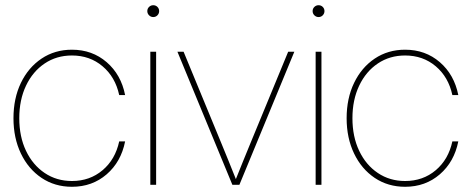

<svg xmlns="http://www.w3.org/2000/svg" viewBox="-20 -716 1828 744"><path d="M258.8 7.8Q192.4 7.8 141.1 -26.6Q89.8 -61 61 -121.1Q32.2 -181.2 32.2 -257.8Q32.2 -335 61 -394.8Q89.8 -454.6 141.1 -489Q192.4 -523.4 258.8 -523.4Q337.4 -523.4 393.3 -475.1Q449.2 -426.8 464.8 -347.7H441.9Q426.8 -417.5 377.4 -459.2Q328.1 -501 258.8 -501Q199.2 -501 153.1 -470Q106.9 -439 80.8 -384Q54.7 -329.1 54.7 -257.8Q54.7 -186.5 80.8 -131.6Q106.9 -76.7 153.1 -45.7Q199.2 -14.6 258.8 -14.6Q328.1 -14.6 377.4 -56.4Q426.8 -98.1 441.9 -168H464.8Q449.2 -88.9 393.3 -40.5Q337.4 7.8 258.8 7.8Z M562.5 0V-515.6H585V0ZM573.7 -649.9Q564.5 -649.9 557.6 -656.7Q550.8 -663.6 550.8 -672.9Q550.8 -682.6 557.6 -689.2Q564.5 -695.8 573.7 -695.8Q583.5 -695.8 590.1 -689.2Q596.7 -682.6 596.7 -672.9Q596.7 -663.6 590.1 -656.7Q583.5 -649.9 573.7 -649.9Z M880.4 0 667.5 -515.6H691.4L836.4 -164.1Q851.1 -128.9 865.5 -93Q879.9 -57.1 894 -22Q908.2 -57.1 922.6 -93Q937 -128.9 951.7 -164.1L1096.7 -515.6H1120.6L907.7 0Z M1203.1 0V-515.6H1225.6V0ZM1214.4 -649.9Q1205.1 -649.9 1198.2 -656.7Q1191.4 -663.6 1191.4 -672.9Q1191.4 -682.6 1198.2 -689.2Q1205.1 -695.8 1214.4 -695.8Q1224.1 -695.8 1230.7 -689.2Q1237.3 -682.6 1237.3 -672.9Q1237.3 -663.6 1230.7 -656.7Q1224.1 -649.9 1214.4 -649.9Z M1549.8 7.8Q1483.4 7.8 1432.1 -26.6Q1380.9 -61 1352.1 -121.1Q1323.2 -181.2 1323.2 -257.8Q1323.2 -335 1352.1 -394.8Q1380.9 -454.6 1432.1 -489Q1483.4 -523.4 1549.8 -523.4Q1628.4 -523.4 1684.3 -475.1Q1740.2 -426.8 1755.9 -347.7H1732.9Q1717.8 -417.5 1668.5 -459.2Q1619.1 -501 1549.8 -501Q1490.2 -501 1444.1 -470Q1397.9 -439 1371.8 -384Q1345.7 -329.1 1345.7 -257.8Q1345.7 -186.5 1371.8 -131.6Q1397.9 -76.7 1444.1 -45.7Q1490.2 -14.6 1549.8 -14.6Q1619.1 -14.6 1668.5 -56.4Q1717.8 -98.1 1732.9 -168H1755.9Q1740.2 -88.9 1684.3 -40.5Q1628.4 7.8 1549.8 7.8Z"/></svg>

Font: Inter Display Thin
Style: Regular
Weight: 100
Designer: Rasmus Andersson
Foundry: rsms
Version: Version 4.000;git-a52131595